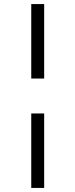

<svg xmlns="http://www.w3.org/2000/svg" viewBox="-20 -823 370 942"><path d="M133.3 -437.7V-803H196.7V-437.7ZM133.3 99V-266.3H196.7V99Z"/></svg>

Font: Bitter Thin
Style: Regular
Weight: 100
Designer: Sol Matas, and Bitter project Authors
Foundry: Sol Matas
Version: Version 2.002